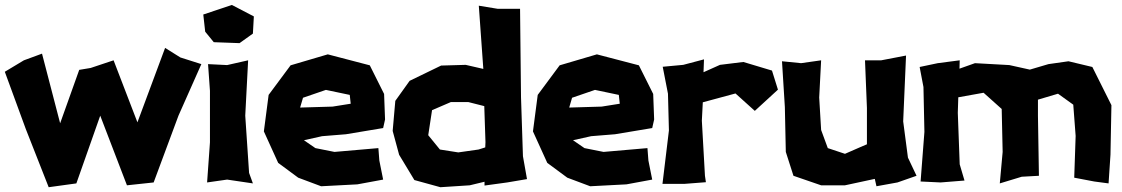

<svg xmlns="http://www.w3.org/2000/svg" viewBox="-47 -743 4594 786"><path d="M125 -523.4 50.8 -496.1 -27.3 -449.2 58.6 -214.8 152.3 23.4 265.6 7.8 363.3 -269.5 472.7 15.6 582 3.9 683.6 -269.5 777.3 -480.5 691.4 -507.8 628.9 -546.9 515.6 -242.2 418 -496.1 324.2 -464.8 277.3 -457 199.2 -238.3Z M804.7 -480.5 812.5 -371.1V-160.2L800.8 3.9L882.8 -7.8L988.3 7.8L972.7 -35.2L957 -269.5L968.8 -496.1L882.8 -476.6ZM828.1 -570.3 933.6 -566.4 988.3 -605.5 992.2 -675.8 902.3 -722.7 785.2 -683.6 793 -613.3Z M1521.5 -218.8 1529.3 -253.9 1525.4 -358.4 1466.8 -475.6 1294.9 -520.5 1142.6 -475.6 1052.7 -354.5 1033.2 -205.1 1091.8 -76.2 1173.8 -15.6 1267.6 19.5 1416 11.7 1521.5 -7.8 1505.9 -85.9 1502 -136.7 1322.3 -121.1 1244.1 -136.7 1197.3 -168.9 1271.5 -185.5 1369.1 -193.4ZM1388.7 -318.4 1314.5 -306.6 1181.6 -302.7 1193.4 -342.8 1287.1 -375 1384.8 -354.5Z M1913.1 -719.7 1931.6 -460.9 1859.4 -477.5 1758.8 -474.6 1629.9 -412.1 1571.3 -330.1 1560.5 -207 1586.9 -109.4 1649.4 -5.9 1755.9 23.4 1876 15.6 1936.5 1V16.6L2029.3 3.9L2110.4 -9.8L2093.8 -103.5L2085.9 -344.7L2082 -707H1990.2ZM1940.4 -161.1 1939.5 -139.6 1912.1 -130.9 1829.1 -119.1 1753.9 -130.9 1706.1 -189.5 1721.7 -292 1798.8 -325.2H1870.1L1935.5 -308.6Z M2623 -218.8 2630.9 -253.9 2627 -358.4 2568.4 -475.6 2396.5 -520.5 2244.1 -475.6 2154.3 -354.5 2134.8 -205.1 2193.4 -76.2 2275.4 -15.6 2369.1 19.5 2517.6 11.7 2623 -7.8 2607.4 -85.9 2603.5 -136.7 2423.8 -121.1 2345.7 -136.7 2298.8 -168.9 2373 -185.5 2470.7 -193.4ZM2490.2 -318.4 2416 -306.6 2283.2 -302.7 2294.9 -342.8 2388.7 -375 2486.3 -354.5Z M2666 -469.7 2687.5 -359.4 2691.4 -209 2665 9.8H2753.9L2842.8 2.9L2838.9 -23.4L2826.2 -249L2830.1 -324.2L2963.9 -360.4L3043 -289.1L3137.7 -376L3113.3 -454.1L2996.1 -489.3L2900.4 -477.5L2833 -447.3L2835 -500L2750 -477.5Z M3494.1 -496.1 3502 -300.8V-152.3L3474.6 -140.6L3412.1 -113.3L3341.8 -136.7L3314.5 -210.9L3306.6 -343.8L3314.5 -496.1L3232.4 -484.4L3154.3 -492.2L3166 -304.7L3169.9 -121.1L3201.2 -23.4L3314.5 15.6H3412.1L3534.2 -10.7L3541 19.5L3627 3.9L3705.1 -23.4L3669.9 -97.7L3650.4 -246.1L3662.1 -515.6L3560.5 -496.1Z M3717.8 -468.8 3733.4 -386.7 3737.3 -203.1 3721.7 0 3803.7 3.9 3901.4 -3.9 3881.8 -70.3 3874 -281.2 3876 -344.7 3979.5 -363.3 4053.7 -296.9 4057.6 -121.1 4045.9 7.8 4135.7 -19.5 4206.1 -23.4 4202.1 -269.5V-335L4284.2 -359.4L4346.7 -314.5L4356.4 -186.5L4350.6 -15.6L4432.6 0L4491.2 7.8L4499 -109.4L4502.9 -312.5L4424.8 -468.8L4327.1 -492.2L4245.1 -480.5L4168.9 -458L4085 -476.6L3944.3 -484.4L3880.9 -461.9L3881.8 -496.1L3792 -484.4Z"/></svg>

Font: MaokenAssortedSans-TC
Style: Regular
Weight: 500
Version: Version 0.83